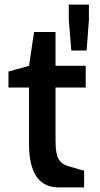

<svg xmlns="http://www.w3.org/2000/svg" viewBox="-20 -820 437 840"><path d="M223 -680V-532H355V-437H223V-204Q223 -148 235.5 -125.5Q248 -103 273 -95Q341 -74 348 -74V0H238Q107 0 107 -190V-437H17V-507L107 -532L129 -680ZM369 -800V-733L359 -599H292L281 -733V-800Z"/></svg>

Font: Exo
Style: DemiBold
Weight: 600
Designer: Natanael Gama
Version: Version 1.00